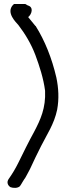

<svg xmlns="http://www.w3.org/2000/svg" viewBox="-20 -690 326 954"><path d="M45 -666C8 -627 60 -579 71 -566C104 -523 135 -472 156 -416C176 -362 196 -301 204 -239C208 -153 181 -95 150 -36C123 13 95 70 70 121C56 149 41 174 24 198C11 215 19 232 32 240C45 245 68 246 79 235L85 226C89 220 94 210 102 198L103 197V198C110 185 119 170 129 150C146 113 166 71 184 36C212 -20 249 -73 264 -145C274 -199 271 -253 260 -305C238 -400 203 -488 157 -561H156C143 -577 132 -590 120 -605C138 -619 149 -655 118 -663L106 -670H50C49 -669 47 -667 45 -666Z"/></svg>

Font: Stray Cat
Style: ExBdExt
Weight: 800
Version: Version 1.0